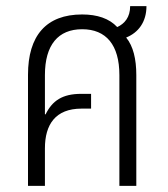

<svg xmlns="http://www.w3.org/2000/svg" viewBox="-20 -604 545 624"><path d="M71 0H126V-122C126 -199 160 -251 245 -251H276V-299H244C183 -299 150 -277 128 -232L126 -233V-360C126 -458 169 -509 247 -509C325 -509 368 -458 368 -360V0H423V-360C423 -412 413 -454 390 -482C430 -498 456 -533 456 -584H403C403 -548 385 -527 361 -516C335 -544 296 -557 247 -557C130 -557 71 -488 71 -361Z"/></svg>

Font: Noto Sans Thai Cond Light
Style: Regular
Weight: 300
Width: 3
Designer: Monotype Design Team
Foundry: Monotype Imaging Inc.
Version: Version 2.002